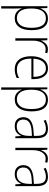

<svg xmlns="http://www.w3.org/2000/svg" viewBox="1161 -1740 813 3175"><g transform="rotate(90 1567.5 -152.5)"><path d="M288 -539Q381 -539 430 -471.5Q479 -404 479 -269Q479 -132 426.5 -61Q374 10 282 10Q214 10 175 -24.5Q136 -59 121 -104H118Q121 -55 121 -1V234H82V-529H113L117 -415H119Q131 -448 152 -476Q173 -504 206.5 -521.5Q240 -539 288 -539ZM284 -505Q204 -505 162.5 -444Q121 -383 121 -277V-251Q121 -139 163 -82Q205 -25 279 -25Q353 -25 396.5 -84.5Q440 -144 440 -269Q440 -385 401.5 -445Q363 -505 284 -505Z M794 -538Q830 -538 859 -528L852 -492Q838 -496 823.5 -498.5Q809 -501 793 -501Q746 -501 715 -472.5Q684 -444 667.5 -395.5Q651 -347 652 -288V0H613V-529H645L650 -424H652Q667 -468 702 -503Q737 -538 794 -538Z M1111 -539Q1174 -539 1213 -506.5Q1252 -474 1270.5 -419Q1289 -364 1289 -297V-265H949Q948 -149 993.5 -87Q1039 -25 1127 -25Q1167 -25 1199 -33Q1231 -41 1270 -61V-23Q1237 -7 1202.5 1.5Q1168 10 1126 10Q1052 10 1004 -24Q956 -58 933 -119Q910 -180 910 -262Q910 -341 932.5 -404Q955 -467 999.5 -503Q1044 -539 1111 -539ZM1111 -505Q1042 -505 999.5 -453Q957 -401 950 -299H1251Q1252 -358 1237 -405Q1222 -452 1191 -478.5Q1160 -505 1111 -505Z M1631 -539Q1724 -539 1773 -471.5Q1822 -404 1822 -269Q1822 -132 1769.5 -61Q1717 10 1625 10Q1557 10 1518 -24.5Q1479 -59 1464 -104H1461Q1464 -55 1464 -1V234H1425V-529H1456L1460 -415H1462Q1474 -448 1495 -476Q1516 -504 1549.5 -521.5Q1583 -539 1631 -539ZM1627 -505Q1547 -505 1505.5 -444Q1464 -383 1464 -277V-251Q1464 -139 1506 -82Q1548 -25 1622 -25Q1696 -25 1739.5 -84.5Q1783 -144 1783 -269Q1783 -385 1744.5 -445Q1706 -505 1627 -505Z M2112 -539Q2190 -539 2227.5 -495.5Q2265 -452 2265 -355V0H2235L2229 -94H2227Q2208 -52 2170.5 -21Q2133 10 2064 10Q1991 10 1954.5 -30Q1918 -70 1918 -133Q1918 -212 1976 -252.5Q2034 -293 2141 -300L2227 -306V-349Q2227 -434 2198.5 -469.5Q2170 -505 2110 -505Q2078 -505 2045 -496Q2012 -487 1976 -468L1963 -501Q1997 -518 2034.5 -528.5Q2072 -539 2112 -539ZM2144 -269Q2054 -263 2005.5 -230.5Q1957 -198 1957 -133Q1957 -80 1986.5 -51.5Q2016 -23 2069 -23Q2149 -23 2187.5 -76.5Q2226 -130 2227 -219V-274Z M2605 -538Q2641 -538 2670 -528L2663 -492Q2649 -496 2634.5 -498.5Q2620 -501 2604 -501Q2557 -501 2526 -472.5Q2495 -444 2478.5 -395.5Q2462 -347 2463 -288V0H2424V-529H2456L2461 -424H2463Q2478 -468 2513 -503Q2548 -538 2605 -538Z M2905 -539Q2983 -539 3020.5 -495.5Q3058 -452 3058 -355V0H3028L3022 -94H3020Q3001 -52 2963.5 -21Q2926 10 2857 10Q2784 10 2747.5 -30Q2711 -70 2711 -133Q2711 -212 2769 -252.5Q2827 -293 2934 -300L3020 -306V-349Q3020 -434 2991.5 -469.5Q2963 -505 2903 -505Q2871 -505 2838 -496Q2805 -487 2769 -468L2756 -501Q2790 -518 2827.5 -528.5Q2865 -539 2905 -539ZM2937 -269Q2847 -263 2798.5 -230.5Q2750 -198 2750 -133Q2750 -80 2779.5 -51.5Q2809 -23 2862 -23Q2942 -23 2980.5 -76.5Q3019 -130 3020 -219V-274Z"/></g></svg>

Font: Noto Sans Gujarati UI SemiCondensed ExtraLight
Style: Regular
Weight: 200
Width: 4
Designer: Jelle Bosma - Monotype Design Team, Universal Thirst
Foundry: Monotype Imaging Inc.
Version: Version 2.106; ttfautohint (v1.8.4.7-5d5b)